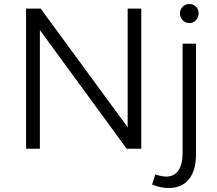

<svg xmlns="http://www.w3.org/2000/svg" viewBox="-20 -742 1083 958"><path d="M617 -699H685V0H612L179 -592V0H110V-699H183L617 -107ZM807 139Q848 140 869.5 109.5Q891 79 891 20V-524H958V28Q958 109 922.5 152.5Q887 196 821 196Q781 196 739 179L755 128Q782 138 807 139ZM971 -675Q971 -655 957.5 -641Q944 -627 925 -627Q905 -627 891.5 -641Q878 -655 878 -675Q878 -695 891.5 -708.5Q905 -722 925 -722Q945 -722 958 -708.5Q971 -695 971 -675Z"/></svg>

Font: Gontserrat Light
Style: Regular
Weight: 300
Designer: Julieta Ulanovsky
Foundry: Julieta Ulanovsky
Version: Version 6.001